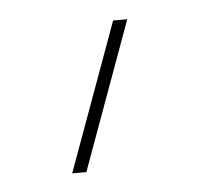

<svg xmlns="http://www.w3.org/2000/svg" viewBox="-31 -142 305 284"><g transform="rotate(-5 121.5 0.0)"><path d="M146 -110H167L87 110H66Z"/></g></svg>

Font: M PLUS 1p Thin
Style: Regular
Weight: 250
Version: Version 1.062